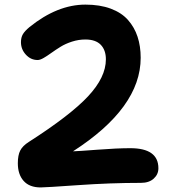

<svg xmlns="http://www.w3.org/2000/svg" viewBox="-20 -779 740 841"><path d="M158.2 42Q108.9 42 83.5 13.4Q58.1 -15.1 58.1 -64Q58.1 -99.1 68.6 -119.6Q79.1 -140.1 106 -157.2Q288.1 -273.9 366 -357.4Q443.8 -440.9 443.8 -519Q443.8 -559.6 421.4 -582.8Q398.9 -606 354 -606Q324.2 -606 295.4 -596.7Q266.6 -587.4 245.4 -574.2Q224.1 -561 205.8 -547.9Q187.5 -534.7 171.6 -525.4Q155.8 -516.1 145 -516.1Q114.7 -516.1 93.3 -539.6Q71.8 -563 71.8 -594.2Q71.8 -614.7 80.1 -628.9Q88.4 -643.1 108.9 -660.2Q231 -758.8 354 -758.8Q417.5 -758.8 464.8 -741.2Q512.2 -723.6 540.5 -691.7Q568.8 -659.7 582.5 -618.2Q596.2 -576.7 596.2 -525.9Q596.2 -307.1 299.8 -116.2Q321.8 -116.7 407.5 -123.3Q493.2 -129.9 550.8 -129.9Q673.8 -129.9 673.8 -42Q673.8 -15.1 653.3 3.4Q632.8 22 597.2 22Q463.4 22 321.5 32Q179.7 42 158.2 42Z"/></svg>

Font: Shantell Sans Irregular
Style: Bold
Weight: 700
Designer: Stephen Nixon, Anya Danilova, Shantell Martin
Foundry: Arrow Type
Version: Version 1.006;[9816181b4]